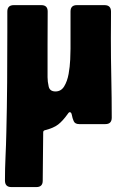

<svg xmlns="http://www.w3.org/2000/svg" viewBox="-41 -488 460 755"><path d="M3.4 247.6Q-21.5 247.6 -21.5 221.7Q-21.5 174.8 -19.3 127.9Q-17.1 81.1 -16.1 34.2Q-13.7 -64.5 -12.9 -162.8Q-12.2 -261.2 -12.2 -359.9V-442.4Q-12.2 -467.8 13.2 -467.8H121.6Q146.5 -467.8 146.5 -442.9Q146.5 -377.9 146 -313.5Q145.5 -249 146 -184.1Q146 -167.5 150.4 -147.9Q154.8 -128.4 177.2 -128.4Q199.2 -128.4 211.4 -148.4Q223.6 -168.5 228.8 -197.3Q233.9 -226.1 235.1 -253.7Q236.3 -281.2 236.3 -296.4V-442.9Q236.3 -467.8 261.2 -467.8H370.1Q395.5 -467.8 395.5 -442.4Q395.5 -416.5 395.3 -390.4Q395 -364.3 395 -337.9Q395 -259.8 396.7 -181.6Q398.4 -103.5 398.4 -25.4Q398.4 0 373.5 0H270.5Q253.9 0 248.8 -11.7Q243.7 -23.4 241.7 -35.2Q239.7 -46.9 233.4 -46.9Q231 -46.9 228.5 -44.2Q226.1 -41.5 225.1 -39.6Q205.6 -12.2 187.5 1.7Q169.4 15.6 136.2 23.9Q128.9 25.4 128.9 32.2Q128.9 79.6 127.9 127.2Q127 174.8 127 222.7Q127 247.6 102.1 247.6Z"/></svg>

Font: Belanosima SemiBold
Style: Regular
Weight: 600
Designer: The DocRepair Project, Santiago Orozco
Foundry: Google
Version: Version 2.000